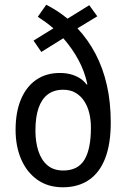

<svg xmlns="http://www.w3.org/2000/svg" viewBox="-20 -783 534 813"><path d="M176 -763Q199 -751 221.5 -736.5Q244 -722 266 -704L358 -761L392 -714L308 -663Q353 -615 384.5 -555Q416 -495 432.5 -422.5Q449 -350 449 -264Q449 -174 425.5 -113Q402 -52 356.5 -21Q311 10 246 10Q183 10 138 -22Q93 -54 69.5 -109Q46 -164 46 -233Q46 -309 69 -363Q92 -417 134 -445.5Q176 -474 233 -474Q258 -474 279 -468.5Q300 -463 317 -452.5Q334 -442 347 -425L350 -426Q338 -482 311.5 -530.5Q285 -579 248 -621L155 -563L122 -611L206 -663Q190 -677 173.5 -689Q157 -701 140 -712ZM248 -403Q208 -403 182 -383Q156 -363 143 -325Q130 -287 130 -230Q130 -182 142.5 -143.5Q155 -105 181 -83Q207 -61 248 -61Q310 -61 337.5 -106.5Q365 -152 365 -242Q365 -275 358 -304Q351 -333 336.5 -355Q322 -377 300 -390Q278 -403 248 -403Z"/></svg>

Font: Noto Sans Thai Condensed
Style: Regular
Weight: 400
Width: 3
Designer: Monotype Design Team
Foundry: Monotype Imaging Inc.
Version: Version 2.002